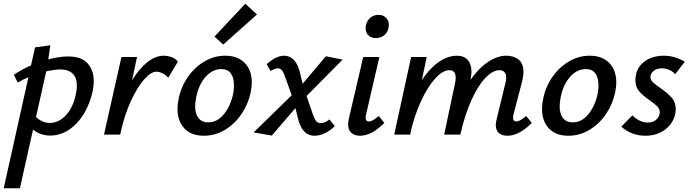

<svg xmlns="http://www.w3.org/2000/svg" viewBox="-50 -725 3716 1034"><path d="M455 -287Q455 -266 450 -238Q436 -170 403 -114.5Q370 -59 322.5 -27Q275 5 221 5Q167 5 128 -27L57 289H-30L103 -309Q71 -296 46 -280L24 -322Q65 -350 117 -373L139 -470L221 -481L210 -405Q268 -421 318 -421Q388 -421 421.5 -384Q455 -347 455 -287ZM364 -263Q364 -306 341.5 -328.5Q319 -351 274 -351Q247 -351 199 -341L144 -95Q178 -63 218 -63Q266 -63 304.5 -104Q343 -145 358 -215Q364 -242 364 -263Z M908 -393 856 -306Q844 -321 825.5 -330Q807 -339 792 -339Q763 -339 726 -297Q689 -255 655 -181Q621 -107 601 -17L597 0H510L604 -418H688L661 -292Q700 -356 744 -390.5Q788 -425 831 -425Q853 -425 875 -417Q897 -409 908 -393Z M1105 -528 1271 -705 1334 -647 1152 -485ZM906 -139Q906 -165 912 -192Q924 -255 960.5 -308.5Q997 -362 1050 -393.5Q1103 -425 1163 -425Q1230 -425 1268 -386Q1306 -347 1306 -281Q1306 -257 1300 -228Q1287 -165 1251 -111.5Q1215 -58 1162 -26Q1109 6 1048 6Q980 6 943 -33.5Q906 -73 906 -139ZM1206 -222Q1210 -243 1210 -266Q1210 -307 1193 -330Q1176 -353 1142 -353Q1094 -353 1056.5 -310.5Q1019 -268 1006 -198Q1001 -171 1001 -153Q1001 -112 1019 -89Q1037 -66 1071 -66Q1121 -66 1157 -111.5Q1193 -157 1206 -222Z M1724 -82 1753 -46Q1727 -20 1698.5 -7Q1670 6 1643 6Q1579 6 1556 -82L1541 -143L1414 5L1316 -12L1521 -212L1485 -312Q1476 -338 1467.5 -347.5Q1459 -357 1447 -357Q1431 -357 1407 -343L1386 -379Q1437 -425 1480 -425Q1542 -425 1565 -336L1580 -274L1705 -422L1795 -404L1601 -208L1636 -106Q1645 -81 1654 -71.5Q1663 -62 1676 -62Q1701 -62 1724 -82Z M1919 -573Q1919 -603 1938.5 -624Q1958 -645 1988 -645Q2014 -645 2029 -629.5Q2044 -614 2044 -590Q2044 -559 2024 -539.5Q2004 -520 1975 -520Q1949 -520 1934 -534.5Q1919 -549 1919 -573ZM1825 -54Q1825 -71 1829 -87L1906 -418H1993L1922 -111Q1919 -99 1919 -91Q1919 -71 1937 -71Q1947 -71 1959 -78Q1971 -85 1990 -100L2020 -63Q1951 6 1889 6Q1860 6 1842.5 -9Q1825 -24 1825 -54Z M2814 -63Q2745 6 2683 6Q2654 6 2637 -8.5Q2620 -23 2620 -52Q2620 -65 2625 -85L2672 -278Q2676 -293 2676 -306Q2676 -347 2639 -347Q2604 -347 2564 -305.5Q2524 -264 2488.5 -185Q2453 -106 2429 0H2342L2401 -279Q2404 -294 2404 -306Q2404 -347 2370 -347Q2334 -347 2293 -301.5Q2252 -256 2217 -179.5Q2182 -103 2162 -16L2159 0H2073L2164 -418H2248L2222 -294Q2264 -357 2312.5 -391Q2361 -425 2412 -425Q2449 -425 2469 -402Q2489 -379 2489 -339Q2489 -322 2484 -295Q2528 -358 2578.5 -391.5Q2629 -425 2676 -425Q2717 -425 2743 -404Q2769 -383 2769 -338Q2769 -314 2762 -287L2716 -111Q2713 -99 2713 -91Q2713 -71 2731 -71Q2741 -71 2753 -78Q2765 -85 2784 -100Z M2869 -139Q2869 -165 2875 -192Q2887 -255 2923.5 -308.5Q2960 -362 3013 -393.5Q3066 -425 3126 -425Q3193 -425 3231 -386Q3269 -347 3269 -281Q3269 -257 3263 -228Q3250 -165 3214 -111.5Q3178 -58 3125 -26Q3072 6 3011 6Q2943 6 2906 -33.5Q2869 -73 2869 -139ZM3169 -222Q3173 -243 3173 -266Q3173 -307 3156 -330Q3139 -353 3105 -353Q3057 -353 3019.5 -310.5Q2982 -268 2969 -198Q2964 -171 2964 -153Q2964 -112 2982 -89Q3000 -66 3034 -66Q3084 -66 3120 -111.5Q3156 -157 3169 -222Z M3296 -43 3356 -104Q3370 -88 3392.5 -76.5Q3415 -65 3439 -65Q3467 -65 3485 -81.5Q3503 -98 3503 -121Q3503 -138 3490.5 -151Q3478 -164 3450 -184Q3412 -210 3392 -233.5Q3372 -257 3372 -293Q3372 -354 3415.5 -389.5Q3459 -425 3525 -425Q3582 -425 3638 -393L3586 -325Q3574 -340 3554.5 -348.5Q3535 -357 3514 -357Q3487 -357 3470 -343Q3453 -329 3453 -310Q3453 -295 3466 -282.5Q3479 -270 3505 -252Q3545 -224 3567 -199.5Q3589 -175 3589 -136Q3589 -124 3586 -109Q3574 -59 3531 -26.5Q3488 6 3425 6Q3351 6 3296 -43Z"/></svg>

Font: Ysabeau Infant Semibold
Style: Italic
Weight: 600
Italic angle: -12°
Designer: Christian Thalmann (Catharsis Fonts)
Version: Version 0.003